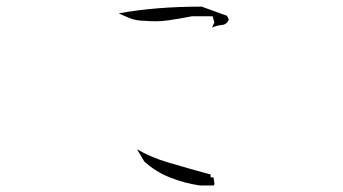

<svg xmlns="http://www.w3.org/2000/svg" viewBox="-20 -671 1040 583"><path d="M628.4 -132.3H619.6V-141.1Q554.7 -158.7 490.7 -177.7Q439.9 -192.4 396 -217.8L418 -180.7Q452.6 -149.4 496.1 -132.1Q539.6 -114.7 586.4 -107.9H629.4L631.3 -112.3ZM418 -607.9H418.5Q434.6 -606.4 452.9 -606.4Q471.2 -606.4 492.2 -609.4Q528.8 -614.7 562.5 -621.6H625.5L630.9 -603L624 -587.4Q638.7 -593.8 654.3 -595.2Q668.5 -596.7 674.8 -611.3L669.4 -623L592.3 -650.9Q452.1 -650.9 340.3 -630.4Q354.5 -624 368.2 -618.2Q391.1 -607.9 418 -607.9Z"/></svg>

Font: Bakudai
Style: ExtraLight
Weight: 200
Version: Version 1.48